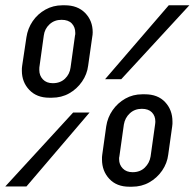

<svg xmlns="http://www.w3.org/2000/svg" viewBox="-56 -706 737 727"><path d="M433.8 1Q385.5 1 357.9 -28.8Q330.2 -58.5 330.2 -102.2Q330.2 -107.2 330.2 -111.4Q330.2 -115.5 331.2 -120.5L346.2 -227.5Q351.2 -261.2 370.4 -288.8Q389.5 -316.2 418.5 -332.6Q447.5 -349 482.8 -349H492.5Q541.8 -349 569.4 -319.2Q597 -289.5 597 -245.8Q597 -241.8 597 -237.1Q597 -232.5 596 -227.5L581 -120.5Q577 -87.8 557.8 -59.9Q538.5 -32 509.2 -15.5Q480 1 443.8 1ZM-36 0 221 -280H283.2L44.2 0ZM130.5 -336Q83 -336 54.9 -365.6Q26.8 -395.2 26.8 -438.2Q26.8 -443.2 26.9 -447.9Q27 -452.5 28 -457.5L44 -564.5Q49 -598.2 67.8 -625.8Q86.5 -653.2 115.9 -669.6Q145.2 -686 180.5 -686H189.5Q238 -686 266.5 -656.8Q295 -627.5 295 -583.8Q295 -579.8 294.5 -574.6Q294 -569.5 293 -564.5L277.8 -457.5Q273.8 -424.8 254.5 -396.9Q235.2 -369 206 -352.5Q176.8 -336 140.5 -336ZM144 -391Q172.2 -391 190.1 -408.1Q208 -425.2 211.2 -450.5L228 -571.5Q229 -573.8 229 -576.4Q229 -579 229 -582Q229 -603.2 215.9 -617.1Q202.8 -631 177 -631Q150 -631 131.5 -613.9Q113 -596.8 109.8 -571.5L93 -450.5Q93 -448.2 92.9 -446.1Q92.8 -444 92.8 -441Q92.8 -419.8 106.4 -405.4Q120 -391 144 -391ZM446.2 -54Q474.5 -54 492.4 -71.5Q510.2 -89 514.2 -113.5L531.2 -234.5Q531.5 -237.8 531.9 -240.4Q532.2 -243 532.2 -246Q532.2 -267.2 519.1 -280.6Q506 -294 481 -294Q454 -294 435.6 -276.9Q417.2 -259.8 413 -234.5L396 -113.5Q395 -111.2 395 -108.6Q395 -106 395 -103Q395 -82.5 408.8 -68.2Q422.5 -54 446.2 -54ZM341.8 -406 583 -686H661L403 -406Z"/></svg>

Font: Chivo Mono Medium
Style: Italic
Weight: 500
Italic angle: -8.05°
Monospace: yes
Designer: Hector Gatti
Foundry: Omnibus-Type
Version: Version 1.008